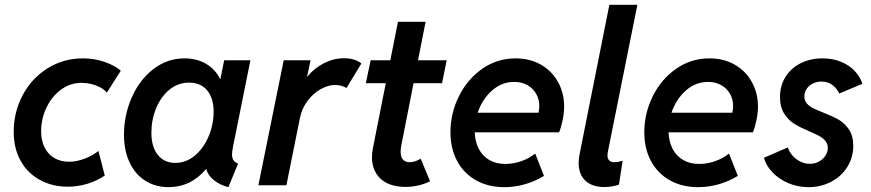

<svg xmlns="http://www.w3.org/2000/svg" viewBox="-20 -772 3629 800"><path d="M37.1 -222.7Q37.1 -305.2 74.5 -375.5Q111.8 -445.8 178 -487.3Q244.1 -528.8 326.2 -528.8Q374 -528.8 416.7 -513.7Q459.5 -498.5 483.4 -477.5L425.3 -386.2Q410.6 -404.3 380.9 -415.5Q351.1 -426.8 319.8 -426.8Q272 -426.8 233.4 -397.9Q194.8 -369.1 173.1 -322.5Q151.4 -275.9 151.4 -225.1Q151.4 -187 165.3 -158.4Q179.2 -129.9 205.6 -114Q231.9 -98.1 268.1 -98.1Q299.8 -98.1 333.7 -111.3Q367.7 -124.5 390.1 -143.1L416.5 -40.5Q384.3 -18.6 344.2 -6.3Q304.2 5.9 263.2 5.9Q198.2 5.9 146.7 -22Q95.2 -49.8 66.2 -101.6Q37.1 -153.3 37.1 -222.7Z M496.6 -210.4Q496.6 -291.5 528.6 -365Q560.5 -438.5 618.4 -483.6Q676.3 -528.8 749 -528.8Q799.8 -528.8 838.6 -506.1Q877.4 -483.4 896.5 -443.4H898.4L914.1 -521H1023.4L950.7 -159.7Q946.8 -140.1 946.8 -127.9Q946.8 -113.8 952.6 -104.5Q958.5 -95.2 972.2 -90.8L931.6 7.8Q896.5 -1 871.3 -21.2Q846.2 -41.5 839.4 -67.4H838.4Q774.9 7.8 682.6 7.8Q627.4 7.8 585.2 -19Q543 -45.9 519.8 -95.5Q496.6 -145 496.6 -210.4ZM870.1 -306.6Q870.1 -363.3 843 -395.5Q815.9 -427.7 768.1 -427.7Q721.7 -427.7 685.8 -398.2Q649.9 -368.7 630.4 -320.6Q610.8 -272.5 610.8 -218.8Q610.8 -160.6 637.2 -127Q663.6 -93.3 710.4 -93.3Q755.9 -93.3 792.5 -124.3Q829.1 -155.3 849.6 -204.6Q870.1 -253.9 870.1 -306.6Z M1162.1 -521H1273.9L1259.8 -453.6H1261.7Q1287.1 -486.3 1328.1 -507.8Q1369.1 -529.3 1413.6 -529.3Q1439 -529.3 1457.8 -522.7Q1476.6 -516.1 1485.8 -507.3L1423.3 -404.8Q1417.5 -410.2 1403.8 -414.1Q1390.1 -418 1376.5 -418Q1347.2 -418 1315.9 -400.4Q1284.7 -382.8 1261 -351.1Q1237.3 -319.3 1229.5 -279.3L1173.3 0H1056.6Z M1529.8 -117.2Q1529.8 -133.8 1533.7 -154.3L1587.4 -425.3H1504.4L1524.4 -521H1606.4L1638.2 -681.2H1753.4L1721.7 -521H1841.3L1821.8 -425.3H1703.1L1651.9 -165Q1649.4 -153.3 1649.4 -140.1Q1649.4 -118.2 1658.9 -107.2Q1668.5 -96.2 1687 -96.2Q1699.2 -96.2 1711.7 -100.6Q1724.1 -105 1732.9 -110.8L1772 -16.6Q1752 -6.3 1725.1 0.2Q1698.2 6.8 1671.9 6.8Q1602.1 6.8 1565.9 -27.1Q1529.8 -61 1529.8 -117.2Z M1856.9 -220.7Q1856.9 -300.3 1892.3 -371.3Q1927.7 -442.4 1989.7 -485.6Q2051.8 -528.8 2128.4 -528.8Q2188.5 -528.8 2234.4 -502.2Q2280.3 -475.6 2305.4 -429.7Q2330.6 -383.8 2330.6 -328.6Q2330.6 -302.7 2324.5 -272.5Q2318.4 -242.2 2309.6 -220.7H1958Q1959.5 -181.6 1974.9 -151.9Q1990.2 -122.1 2018.6 -105.5Q2046.9 -88.9 2085.4 -88.9Q2119.6 -88.9 2153.1 -100.8Q2186.5 -112.8 2210 -132.3L2246.6 -39.1Q2210.9 -17.1 2168.5 -4.6Q2126 7.8 2081.5 7.8Q2013.7 7.8 1962.9 -21Q1912.1 -49.8 1884.5 -101.6Q1856.9 -153.3 1856.9 -220.7ZM2223.6 -302.2Q2227.1 -315.9 2227.1 -329.6Q2227.1 -358.4 2213.9 -381.3Q2200.7 -404.3 2177 -417.5Q2153.3 -430.7 2122.6 -430.7Q2070.3 -430.7 2029.8 -394.5Q1989.3 -358.4 1970.2 -302.2Z M2391.1 -92.8Q2391.1 -108.9 2395 -129.9L2519 -752H2635.7L2512.7 -139.2Q2511.2 -131.3 2511.2 -125Q2511.2 -96.2 2540 -96.2Q2555.2 -96.2 2574.2 -102.5L2559.1 -2.9Q2546.4 2 2529.8 4.6Q2513.2 7.3 2497.6 7.3Q2447.8 7.3 2419.4 -19Q2391.1 -45.4 2391.1 -92.8Z M2664.6 -220.7Q2664.6 -300.3 2700 -371.3Q2735.4 -442.4 2797.4 -485.6Q2859.4 -528.8 2936 -528.8Q2996.1 -528.8 3042 -502.2Q3087.9 -475.6 3113 -429.7Q3138.2 -383.8 3138.2 -328.6Q3138.2 -302.7 3132.1 -272.5Q3126 -242.2 3117.2 -220.7H2765.6Q2767.1 -181.6 2782.5 -151.9Q2797.9 -122.1 2826.2 -105.5Q2854.5 -88.9 2893.1 -88.9Q2927.2 -88.9 2960.7 -100.8Q2994.1 -112.8 3017.6 -132.3L3054.2 -39.1Q3018.6 -17.1 2976.1 -4.6Q2933.6 7.8 2889.2 7.8Q2821.3 7.8 2770.5 -21Q2719.7 -49.8 2692.1 -101.6Q2664.6 -153.3 2664.6 -220.7ZM3031.2 -302.2Q3034.7 -315.9 3034.7 -329.6Q3034.7 -358.4 3021.5 -381.3Q3008.3 -404.3 2984.6 -417.5Q2960.9 -430.7 2930.2 -430.7Q2877.9 -430.7 2837.4 -394.5Q2796.9 -358.4 2777.8 -302.2Z M3163.1 -114.7 3262.7 -157.7Q3268.1 -140.1 3281.7 -124.3Q3295.4 -108.4 3314.5 -98.9Q3333.5 -89.4 3354 -89.4Q3374.5 -89.4 3391.6 -98.4Q3408.7 -107.4 3418.9 -122.8Q3429.2 -138.2 3429.2 -155.8Q3429.2 -172.4 3419.2 -184.6Q3409.2 -196.8 3394 -205.1Q3378.9 -213.4 3352.5 -224.6Q3314.5 -240.7 3289.8 -255.9Q3265.1 -271 3247.6 -298.3Q3230 -325.7 3230 -367.7Q3230 -415.5 3253.2 -452.1Q3276.4 -488.8 3316.7 -508.8Q3356.9 -528.8 3407.2 -528.8Q3450.7 -528.8 3485.4 -514.2Q3520 -499.5 3542.2 -475.3Q3564.5 -451.2 3573.2 -422.9L3477.1 -382.3Q3467.3 -403.3 3448.7 -417.7Q3430.2 -432.1 3402.3 -432.1Q3381.8 -432.1 3365.5 -423.3Q3349.1 -414.6 3340.3 -400.4Q3331.5 -386.2 3331.5 -370.1Q3331.5 -353 3341.8 -341.1Q3352.1 -329.1 3367.4 -321.5Q3382.8 -314 3410.6 -302.7Q3449.7 -287.6 3474.6 -273.2Q3499.5 -258.8 3517.3 -232.4Q3535.2 -206.1 3535.2 -164.6Q3535.2 -115.7 3510.5 -76.4Q3485.8 -37.1 3443.1 -14.6Q3400.4 7.8 3348.6 7.8Q3303.7 7.8 3264.4 -9Q3225.1 -25.9 3198.5 -54Q3171.9 -82 3163.1 -114.7Z"/></svg>

Font: Reddit Sans Vanilla SemiBold
Style: Italic
Weight: 600
Italic angle: -11.25°
Designer: Stephen Hutchings
Version: Version 1.013